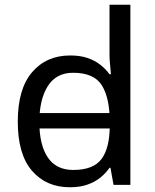

<svg xmlns="http://www.w3.org/2000/svg" viewBox="-20 -780 655 810"><path d="M104 -238V-303H480V-238ZM275 10Q175 10 115 -59.5Q55 -129 55 -267Q55 -405 115.5 -475.5Q176 -546 276 -546Q318 -546 349 -535.5Q380 -525 403 -507Q426 -489 442 -467H448Q447 -480 444.5 -505.5Q442 -531 442 -546V-760H530V0H459L446 -72H442Q426 -49 403 -30.5Q380 -12 348.5 -1Q317 10 275 10ZM289 -63Q374 -63 408.5 -109.5Q443 -156 443 -250V-266Q443 -366 410 -419.5Q377 -473 288 -473Q217 -473 181.5 -416.5Q146 -360 146 -265Q146 -169 181.5 -116Q217 -63 289 -63Z"/></svg>

Font: hexmalayalam15
Style: Book
Weight: 400
Designer: Jelle Bosma - Monotype Design Team
Foundry: Monotype Imaging Inc.
Version: Version 2.003